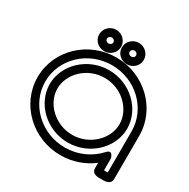

<svg xmlns="http://www.w3.org/2000/svg" viewBox="-172 -901 1064 1082"><g transform="rotate(30 360.0 -359.5)"><path d="M690.2 -10.4 690.8 -292.6C690.8 -468.9 541.4 -610.2 360 -610.2C178.6 -610.2 29.2 -468.9 29.2 -292.6C29.2 -116.3 178.6 25 360 25C437.8 25 509.4 -0.9 566.2 -44.3C566.2 -33.6 566.2 -21 566.2 -9.5C566.2 33 619.1 26.3 626.4 26.3C634.8 26.3 690.2 32.8 690.2 -10.4ZM640.3 -24.6C631.7 -23.5 622 -23.6 616.2 -24.2L616.2 -101.2C616.2 -101.2 605.1 -153.9 572.6 -118C521.2 -61.2 445.1 -25 360 -25C204.3 -25 79.2 -145.9 79.2 -292.6C79.2 -439.3 204.3 -560.2 360 -560.2C515.7 -560.2 640.8 -439.3 640.8 -292.6ZM108 -292.6C108 -165.7 222.2 -57.5 360 -57.5C497.8 -57.5 612 -165.7 612 -292.6C612 -419.5 497.8 -527.7 360 -527.7C222.2 -527.7 108 -419.5 108 -292.6ZM158 -292.6C158 -388.7 247.5 -477.7 360 -477.7C472.6 -477.7 562 -388.7 562 -292.6C562 -196.5 472.6 -107.5 360 -107.5C247.5 -107.5 158 -196.5 158 -292.6ZM280.5 -656C267.6 -656 259.3 -665.1 259.3 -674.8C259.3 -685.1 268.6 -694.8 280.5 -694.8C292.4 -694.8 301.8 -685.1 301.8 -674.8C301.8 -665.1 293.4 -656 280.5 -656ZM280.5 -606C317.6 -606 351.8 -634.4 351.8 -674.8C351.8 -714.4 318.6 -744.8 280.5 -744.8C242.4 -744.8 209.3 -714.4 209.3 -674.8C209.3 -634.4 243.4 -606 280.5 -606ZM428 -656C415.1 -656 406.8 -665.1 406.8 -674.8C406.8 -685.1 416.1 -694.8 428 -694.8C439.9 -694.8 449.3 -685.1 449.3 -674.8C449.3 -665.1 440.9 -656 428 -656ZM428 -606C465.1 -606 499.3 -634.4 499.3 -674.8C499.3 -714.4 466.1 -744.8 428 -744.8C389.9 -744.8 356.8 -714.4 356.8 -674.8C356.8 -634.4 390.9 -606 428 -606Z"/></g></svg>

Font: Hi.
Style: Regular
Weight: 400
Designer: Mew Too, Robert Jablonski
Foundry: Cannot Into Space Fonts
Version: Version 1.996